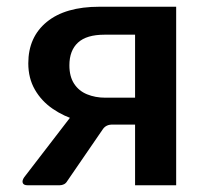

<svg xmlns="http://www.w3.org/2000/svg" viewBox="-20 -550 612 570"><path d="M381 0V-180H298Q253 -180 211.5 -192Q170 -204 136.5 -227Q103 -250 83.5 -284Q64 -318 64 -362Q64 -440 119 -485Q174 -530 275 -530H503V0ZM62 0Q50 0 47.5 -7Q45 -14 52 -24L202 -219L315 -180Q295 -181 285 -166L180 -13Q176 -6 170 -3Q164 0 157 0ZM292 -260H381V-447H290Q237 -447 211.5 -423.5Q186 -400 186 -356Q186 -323 200 -301.5Q214 -280 238.5 -270Q263 -260 292 -260Z"/></svg>

Font: Libre Franklin SemiBold
Style: Regular
Weight: 600
Designer: Pablo Impallari, Rodrigo Fuenzalida, Nhung Nguyen
Foundry: Impallari Type
Version: Version 3.000